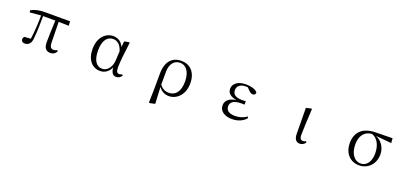

<svg xmlns="http://www.w3.org/2000/svg" viewBox="29 -1560 5941 2796"><g transform="rotate(20 3000.0 -162.5)"><path d="M682 15C725 15 756 -6 775 -42L766 -60C750 -50 735 -44 710 -44C672 -44 650 -64 648 -132L642 -453L799 -449L796 -517H410C315 -517 251 -502 192 -468L199 -438L370 -453C368 -337 364 -211 345 -83C309 -82 279 -80 251 -77C236 -67 229 -54 229 -34C229 -6 249 13 282 13C341 13 380 -24 386 -102C398 -212 400 -337 400 -454H590C585 -328 579 -205 579 -114C579 -21 618 15 682 15Z M1451 14C1513 14 1578 -18 1614 -100C1624 -16 1651 15 1702 15C1739 15 1769 -7 1785 -35L1774 -52C1760 -44 1749 -39 1731 -39C1698 -39 1680 -60 1680 -127C1680 -204 1699 -380 1718 -518L1708 -526L1635 -511L1626 -421C1592 -497 1534 -531 1462 -531C1350 -531 1240 -437 1240 -251C1240 -82 1330 14 1451 14ZM1622 -353 1615 -213C1607 -82 1532 -27 1469 -27C1379 -27 1323 -107 1323 -258C1323 -425 1394 -490 1474 -490C1535 -490 1593 -454 1622 -353Z M2279 200 2289 206 2372 189 2359 -69C2396 -15 2453 15 2517 15C2641 15 2750 -93 2750 -264C2750 -440 2651 -531 2518 -531C2375 -531 2285 -436 2285 -245L2284 -6ZM2358 -106 2359 -306C2360 -426 2419 -498 2512 -498C2600 -498 2669 -416 2669 -263C2669 -113 2605 -30 2500 -30C2439 -30 2393 -57 2358 -106Z M3496 15C3593 15 3670 -24 3714 -80L3700 -99C3648 -62 3588 -43 3521 -43C3427 -43 3381 -80 3381 -143C3381 -200 3421 -247 3552 -247C3562 -247 3572 -247 3598 -246V-298C3574 -296 3559 -296 3542 -296C3433 -296 3393 -337 3393 -398C3393 -460 3440 -501 3526 -501L3555 -500L3598 -457C3624 -432 3638 -427 3661 -427C3684 -427 3702 -444 3699 -472C3666 -513 3593 -531 3521 -531C3385 -531 3321 -466 3321 -391C3321 -331 3364 -283 3465 -268C3348 -252 3300 -195 3300 -127C3300 -39 3379 15 3496 15Z M4548 14C4588 14 4619 -11 4632 -35L4623 -52C4610 -45 4597 -39 4577 -39C4545 -39 4525 -54 4525 -118C4525 -196 4530 -283 4542 -519L4533 -525L4453 -508L4457 -112C4457 -20 4492 14 4548 14Z M5465 15C5595 15 5705 -83 5705 -241C5705 -347 5643 -435 5553 -473L5796 -450L5791 -523L5534 -519C5325 -516 5229 -411 5229 -246C5229 -84 5330 15 5465 15ZM5484 -480C5580 -456 5629 -345 5629 -228C5629 -93 5565 -18 5476 -18C5385 -18 5311 -105 5311 -254C5311 -382 5367 -467 5484 -480Z"/></g></svg>

Font: Harano Aji Mincho TW
Style: Regular
Weight: 400
Foundry: Masamichi Hosoda
Version: HaranoAjiMinchoTW-Regular version 20230610;ttx 4.39.4